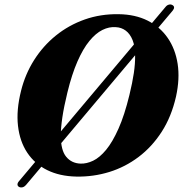

<svg xmlns="http://www.w3.org/2000/svg" viewBox="-20 -777 819 859"><path d="M65.5 59.5Q58.5 55.5 58.2 48.5Q58 41.5 65 33.5L721 -746.5Q727 -754 735.5 -756.2Q744 -758.5 751 -754.5Q758.5 -750.5 758.8 -744Q759 -737.5 753 -730L96 51Q89.5 58.5 81.2 60.8Q73 63 65.5 59.5ZM511.5 -713.5Q585 -712.5 640.5 -684.8Q696 -657 730.2 -607.5Q764.5 -558 774.8 -491.2Q785 -424.5 767.5 -345Q747 -255 703.5 -187.5Q660 -120 600 -74.8Q540 -29.5 468.8 -7.5Q397.5 14.5 321 13Q247 11.5 191.2 -16Q135.5 -43.5 102 -93.8Q68.5 -144 60.5 -214Q52.5 -284 74 -370Q92.5 -445 132.5 -508.2Q172.5 -571.5 230 -618Q287.5 -664.5 359 -689.8Q430.5 -715 511.5 -713.5ZM340 -45Q367.5 -44 396.8 -58Q426 -72 454.8 -106.8Q483.5 -141.5 510.2 -201.5Q537 -261.5 559 -352Q572.5 -407.5 578.8 -450.2Q585 -493 584.5 -525.5Q584.5 -569.5 573.2 -597.5Q562 -625.5 542.5 -640Q523 -654.5 498 -655.5Q468.5 -658 438.2 -643Q408 -628 379.8 -593.5Q351.5 -559 326.5 -502Q301.5 -445 281.5 -363Q266 -299.5 259 -252Q252 -204.5 252 -170.5Q252 -105 276 -75.8Q300 -46.5 340 -45Z"/></svg>

Font: Fraunces
Style: Bold Italic
Weight: 700
Italic angle: -16°
Version: Version 1.000;[b76b70a41]